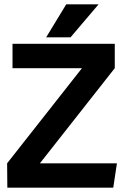

<svg xmlns="http://www.w3.org/2000/svg" viewBox="-20 -870 587 890"><path d="M360 -554H38V-667H512V-554L165 -113H522L505 0H14L13 -113ZM437 -850 307 -697H194L287 -850Z"/></svg>

Font: Epunda Sans
Style: Bold
Weight: 700
Designer: Simon Atzbach
Foundry: typofactur
Version: Version 2.204; ttfautohint (v1.8.4.7-5d5b)